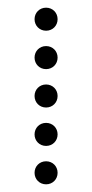

<svg xmlns="http://www.w3.org/2000/svg" viewBox="-20 -500 240 500"><path d="M100 -420C117 -420 130 -433 130 -450C130 -467 117 -480 100 -480C83 -480 70 -467 70 -450C70 -433 83 -420 100 -420ZM100 -320C117 -320 130 -333 130 -350C130 -367 117 -380 100 -380C83 -380 70 -367 70 -350C70 -333 83 -320 100 -320ZM100 -220C117 -220 130 -233 130 -250C130 -267 117 -280 100 -280C83 -280 70 -267 70 -250C70 -233 83 -220 100 -220ZM100 -120C117 -120 130 -133 130 -150C130 -167 117 -180 100 -180C83 -180 70 -167 70 -150C70 -133 83 -120 100 -120ZM100 -20C117 -20 130 -33 130 -50C130 -67 117 -80 100 -80C83 -80 70 -67 70 -50C70 -33 83 -20 100 -20Z"/></svg>

Font: TINY 5x3 60
Style: Regular
Weight: 150
Designer: Jack Halten Fahnestock
Foundry: Velvetyne Type Foundry
Version: Version 1.002;hotconv 1.0.109;makeotfexe 2.5.65596